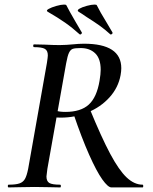

<svg xmlns="http://www.w3.org/2000/svg" viewBox="-20 -819 668 839"><path d="M18 -12Q49 -12 65 -17.5Q81 -23 89 -37Q97 -51 103 -81L185 -544Q189 -570 189 -577Q189 -598 176 -605.5Q163 -613 129 -613Q125 -613 125 -619Q125 -625 129 -625L175 -624Q215 -622 240 -622Q256 -622 270.5 -623Q285 -624 296 -625Q325 -628 347 -628Q510 -628 510 -521Q510 -508 507 -491Q497 -436 458.5 -393.5Q420 -351 364 -328Q308 -305 246 -305Q226 -305 218 -307L223 -336Q238 -330 266 -330Q333 -330 368 -362Q403 -394 415 -466Q420 -496 420 -514Q420 -563 396 -586Q372 -609 333 -609Q308 -609 298 -605.5Q288 -602 281.5 -588.5Q275 -575 269 -542L187 -81Q183 -53 183 -48Q183 -27 195.5 -19.5Q208 -12 242 -12Q246 -12 246 -6Q246 0 243 0Q213 0 197 -1L131 -2L65 -1Q48 0 18 0Q14 0 14 -6Q14 -12 18 -12ZM301 -322 371 -346Q423 -219 461.5 -147Q500 -75 533.5 -43.5Q567 -12 603 -12Q606 -12 606 -6Q606 0 603 0H467Q452 0 427 -35Q402 -70 369.5 -143Q337 -216 301 -322ZM358 -745Q348 -752 339 -758Q330 -764 323 -768Q315 -774 327 -781Q339 -788 359.5 -793.5Q380 -799 393 -799Q402 -799 403 -796Q416 -769 448 -717L471 -678Q472 -677 472 -675Q472 -672 468 -669.5Q464 -667 462 -669Q439 -690 416 -706.5Q393 -723 358 -745ZM188 -768Q180 -773 192.5 -780Q205 -787 226 -793Q247 -799 260 -799Q269 -799 270 -796Q282 -772 310 -724L337 -678L338 -676Q338 -672 334 -669.5Q330 -667 328 -669Q296 -698 264.5 -720Q233 -742 188 -768Z"/></svg>

Font: Cormorant Infant SemiBold
Style: Italic
Weight: 600
Italic angle: -10°
Designer: Christian Thalmann (Catharsis Fonts)
Foundry: Catharsis Fonts
Version: Version 4.000